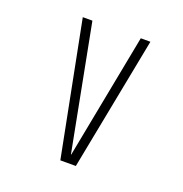

<svg xmlns="http://www.w3.org/2000/svg" viewBox="-98 -588 645 675"><g transform="rotate(20 225.0 -250.0)"><path d="M317 -500H353L256 0H198L100 -500H136L226 -32H227Z"/></g></svg>

Font: League Mono Thin Condensed
Style: Regular
Weight: 100
Width: 1
Designer: Tyler Finck
Foundry: The League of Moveable Type / Tyler Finck
Version: Version 2.300;RELEASE